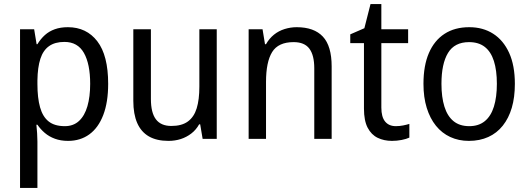

<svg xmlns="http://www.w3.org/2000/svg" viewBox="-20 -679 2587 939"><path d="M312 -546Q403 -546 456 -477Q509 -408 509 -269Q509 -179 485 -116.5Q461 -54 417 -22Q373 10 313 10Q277 10 248.5 -0.5Q220 -11 199 -29Q178 -47 163 -69H158Q160 -51 161.5 -28Q163 -5 163 13V240H78V-536H147L159 -463H163Q179 -489 199.5 -507.5Q220 -526 248 -536Q276 -546 312 -546ZM295 -474Q249 -474 220 -453.5Q191 -433 177.5 -391.5Q164 -350 163 -286V-268Q163 -200 176 -154Q189 -108 218 -85Q247 -62 297 -62Q339 -62 366.5 -87.5Q394 -113 407.5 -159.5Q421 -206 421 -269Q421 -366 390.5 -420Q360 -474 295 -474Z M1040 -536V0H971L959 -71H954Q939 -44 915.5 -26Q892 -8 864 1Q836 10 804 10Q746 10 708 -12Q670 -34 651 -77.5Q632 -121 632 -186V-536H718V-195Q718 -128 742.5 -95.5Q767 -63 818 -63Q869 -63 899 -85Q929 -107 942 -149.5Q955 -192 955 -255V-536Z M1431 -546Q1516 -546 1559 -500Q1602 -454 1602 -354V0H1517V-345Q1517 -409 1493 -441Q1469 -473 1416 -473Q1341 -473 1311 -424.5Q1281 -376 1281 -278V0H1196V-536H1264L1276 -463H1281Q1297 -491 1320 -509.5Q1343 -528 1372 -537Q1401 -546 1431 -546Z M1916 -62Q1934 -62 1951.5 -65.5Q1969 -69 1982 -73V-6Q1967 1 1944 5.5Q1921 10 1897 10Q1858 10 1827 -5Q1796 -20 1778 -54.5Q1760 -89 1760 -148V-468H1693V-511L1762 -541L1792 -659H1845V-536H1976V-468H1845V-153Q1845 -107 1863.5 -84.5Q1882 -62 1916 -62Z M2498 -269Q2498 -203 2483 -152Q2468 -101 2439 -64.5Q2410 -28 2368 -9Q2326 10 2273 10Q2223 10 2182 -9Q2141 -28 2112 -64Q2083 -100 2067 -151.5Q2051 -203 2051 -269Q2051 -358 2077.5 -419.5Q2104 -481 2154 -513.5Q2204 -546 2275 -546Q2342 -546 2392 -514Q2442 -482 2470 -420.5Q2498 -359 2498 -269ZM2139 -269Q2139 -204 2153.5 -157.5Q2168 -111 2198 -86.5Q2228 -62 2275 -62Q2321 -62 2351 -86.5Q2381 -111 2395.5 -157.5Q2410 -204 2410 -269Q2410 -335 2395.5 -380.5Q2381 -426 2351 -449.5Q2321 -473 2274 -473Q2203 -473 2171 -420Q2139 -367 2139 -269Z"/></svg>

Font: Noto Sans Khmer SemiCondensed
Style: Regular
Weight: 400
Width: 4
Designer: Danh Hong and the Monotype Design Team
Foundry: Monotype Imaging Inc.
Version: Version 2.004